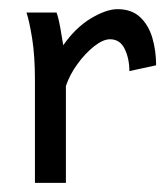

<svg xmlns="http://www.w3.org/2000/svg" viewBox="-20 -401 366 421"><path d="M56.6 0V-225.1Q56.6 -278.8 50.5 -316.7Q44.4 -354.5 38.1 -373.5H104Q108.4 -361.8 112.5 -338.4Q116.7 -314.9 118.7 -301.8Q145.5 -340.3 179.2 -360.6Q212.9 -380.9 237.8 -380.9Q268.6 -380.9 287.1 -363.5Q305.7 -346.2 314 -318.1Q322.3 -290 322.3 -257.8L263.7 -245.1Q263.7 -272.5 253.4 -293.7Q243.2 -314.9 221.2 -314.9Q206.1 -314.9 186.5 -299.6Q167 -284.2 149.9 -260.7Q132.8 -237.3 124.5 -212.4V0Z"/></svg>

Font: Harmattan
Style: Regular
Weight: 400
Designer: George W. Nuss III and SIL International
Foundry: SIL International
Version: Version 4.000